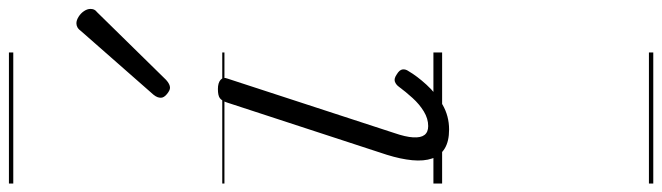

<svg xmlns="http://www.w3.org/2000/svg" viewBox="-560 -476 1520 441"><g transform="rotate(-90 200.5 -255.0)"><path d="M124 16Q97 16 80.5 6Q64 -4 57.5 -23Q51 -42 53.5 -68.5Q56 -95 66 -127L186 -494Q190 -506 196 -510.5Q202 -515 217 -515Q231 -515 238 -509Q245 -503 241 -493L116 -110Q107 -84 106 -66.5Q105 -49 111.5 -40.5Q118 -32 132 -32Q149 -32 165.5 -42Q182 -52 196.5 -68Q211 -84 222 -99Q227 -106 234 -108.5Q241 -111 251 -104Q261 -98 262 -91Q263 -84 258 -77Q247 -58 227 -36Q207 -14 181 1Q155 16 124 16ZM220 -625Q214 -625 205.5 -632Q197 -639 197 -646Q197 -650 198.5 -654Q200 -658 204 -663L348 -827Q354 -835 358.5 -837.5Q363 -840 368 -840Q375 -840 383 -835Q391 -830 396 -822.5Q401 -815 401 -808Q401 -803 399.5 -799.5Q398 -796 393 -792L238 -634Q228 -625 220 -625ZM0 475H301V485H0ZM0 -20H301V0H0ZM0 -505H301V-500H0ZM0 -995H301V-985H0Z"/></g></svg>

Font: Playwrite SK Guides
Style: Regular
Weight: 400
Designer: Veronika Burian, José Scaglione
Foundry: TypeTogether
Version: Version 1.003